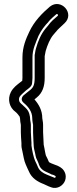

<svg xmlns="http://www.w3.org/2000/svg" viewBox="-20 -775 385 958"><path d="M148 -50C148 -38 153 -19 155 -11L158 4C159 11 162 17 165 23L172 39C174 45 178 67 205 80C218 87 226 89 231 92C233 93 235 95 236 95L247 98C254 101 258 104 258 105C258 108 256 114 252 112C241 107 231 104 215 97C192 88 177 76 170 60C168 55 165 49 163 44L155 27C148 12 140 -25 137 -49V-62C137 -74 134 -102 134 -115V-152C134 -163 130 -175 130 -185C130 -190 129 -195 128 -199C124 -226 105 -239 99 -245C94 -250 89 -255 85 -258C76 -265 71 -279 78 -292C81 -298 96 -312 110 -324C116 -329 140 -343 140 -360C140 -363 142 -377 142 -386V-488C142 -530 158 -560 172 -596C185 -623 203 -647 222 -666C223 -667 223 -668 223 -668C233 -680 248 -693 261 -704C267 -708 272 -700 268 -696C254 -684 234 -668 218 -645L207 -632C184 -604 170 -570 160 -535C156 -522 155 -510 154 -505C153 -503 153 -500 153 -498V-386C153 -352 146 -339 132 -327C117 -316 113 -311 101 -302C91 -295 80 -277 98 -262C121 -243 141 -218 141 -185C141 -169 145 -155 145 -152V-116C145 -102 147 -77 147 -68C147 -62 148 -55 148 -50ZM91 -372C88 -370 83 -366 78 -362C67 -353 46 -339 34 -315C16 -280 27 -238 57 -217C63 -213 76 -197 78 -193C78 -191 79 -187 80 -184C80 -176 82 -161 84 -152V-115C84 -100 86 -75 87 -61V-48C87 -38 90 -30 92 -19C97 2 99 25 109 47L117 65C119 70 122 76 124 80C138 114 168 132 197 143C206 146 218 154 234 159C267 172 297 149 305 125C309 113 309 100 305 89C291 51 252 50 226 35C223 33 221 25 217 17L209 1C208 -1 208 -4 207 -7L204 -22C203 -30 200 -43 198 -53C198 -70 195 -100 195 -116V-152C195 -167 191 -180 191 -185C191 -225 173 -255 152 -279C156 -282 159 -285 164 -289C192 -312 203 -344 203 -386V-495C205 -504 207 -517 208 -521C217 -551 229 -580 245 -600L257 -614C257 -615 258 -615 259 -616C268 -629 284 -641 302 -659C355 -708 284 -786 229 -742C190 -709 150 -668 126 -616C111 -584 92 -543 92 -488V-386C92 -386 92 -379 91 -372Z"/></svg>

Font: Blanket
Style: Outline
Weight: 400
Foundry: Cannot Into Space Fonts
Version: Version 0.9